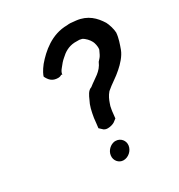

<svg xmlns="http://www.w3.org/2000/svg" viewBox="-167 -828 861 923"><g transform="rotate(-30 263.5 -366.5)"><path d="M119 -557C130 -535 144 -517 177 -517C199 -518 194 -528 201 -520C203 -534 208 -541 217 -552C227 -565 237 -577 249 -587C270 -607 295 -623 329 -625H356C361 -624 365 -623 370 -622C385 -615 401 -597 408 -583C413 -574 418 -552 416 -539C416 -536 414 -534 413 -531C408 -520 402 -506 394 -498L384 -487C365 -442 329 -429 292 -399C272 -393 262 -369 254 -351C241 -327 235 -300 229 -264C227 -249 226 -231 223 -211L237 -198C242 -192 251 -188 262 -188C276 -188 290 -192 300 -198L317 -211C320 -231 320 -247 323 -260C324 -270 327 -279 330 -287C336 -305 344 -323 358 -339C385 -363 419 -382 445 -406C468 -426 494 -454 505 -483C514 -508 525 -538 527 -567C526 -588 517 -616 509 -631C484 -671 450 -706 389 -713C378 -714 368 -715 358 -716C352 -716 346 -716 340 -715C254 -715 190 -658 150 -611C130 -586 120 -564 119 -557ZM209 -68C205 -41 225 -17 251 -17C278 -17 303 -39 307 -66C311 -93 291 -116 265 -117H258C234 -114 212 -93 209 -68Z"/></g></svg>

Font: Hussar Pisanka
Style: Kur
Weight: 400
Designer: Robert Jablonski
Foundry: Cannot Into Space Fonts
Version: Version 1.070